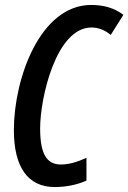

<svg xmlns="http://www.w3.org/2000/svg" viewBox="-20 -745 518 775"><path d="M201 10C243 10 289 2 329 -16V-108C294 -92 260 -81 226 -81C168 -81 142 -124 142 -227C142 -351 207 -634 349 -634C377 -634 403 -624 427 -604L478 -685C442 -713 398 -725 348 -725C142 -725 36 -428 36 -220C36 -71 92 10 201 10Z"/></svg>

Font: Noto Sans UI Condensed Medium
Style: Italic
Weight: 500
Width: 3
Italic angle: -12°
Designer: Monotype Design Team
Foundry: Monotype Imaging Inc.
Version: Version 1.901